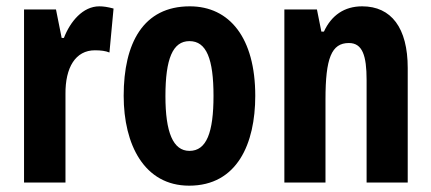

<svg xmlns="http://www.w3.org/2000/svg" viewBox="-20 -577 1364 607"><path d="M294 -557C242 -557 202 -509 182 -457H175L157 -547H56V0H187V-279C186 -364 219 -418 280 -418C299 -418 314 -416 326 -411L339 -550C320 -555 307 -557 294 -557Z M787 -274C787 -457 706 -557 580 -557C433 -557 371 -441 371 -274C371 -120 436 10 578 10C730 10 787 -123 787 -274ZM503 -273C503 -391 526 -447 579 -447C633 -447 655 -390 655 -274C655 -158 633 -100 579 -100C527 -100 503 -159 503 -273Z M1125 -557C1069 -557 1028 -529 1004 -477H996L982 -547H879V0H1009V-263C1009 -393 1028 -441 1083 -441C1126 -441 1139 -401 1139 -324V0H1269V-362C1269 -489 1217 -557 1125 -557Z"/></svg>

Font: Noto Sans Lao Looped ExtraCondensed
Style: Bold
Weight: 700
Width: 2
Designer: Mark Frömberg, Ben Mitchell
Foundry: The Fontpad Ltd
Version: Version 1.002